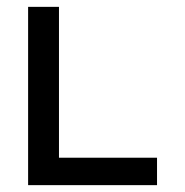

<svg xmlns="http://www.w3.org/2000/svg" viewBox="-20 -540 540 560"><path d="M62 0V-520H152V-80H438V0Z"/></svg>

Font: Iosevka Medium
Style: Regular
Weight: 500
Monospace: yes
Designer: Belleve Invis
Foundry: Belleve Invis
Version: Version 32.5.0; ttfautohint (v1.8.4)